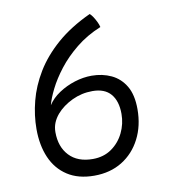

<svg xmlns="http://www.w3.org/2000/svg" viewBox="-78 -744 733 817"><g transform="rotate(-10 288.5 -335.5)"><path d="M399 -614Q338 -589 291.5 -551.2Q245 -513.5 212.5 -471.5Q180 -429.5 160.5 -390.2Q141 -351 134 -323Q152 -351 183.5 -372Q215 -393 252.5 -404.8Q290 -416.5 326 -416.5Q372.5 -416.5 410.8 -398.5Q449 -380.5 471.5 -342.5Q494 -304.5 494 -242.5Q494 -171 465.2 -115Q436.5 -59 385 -27.2Q333.5 4.5 264.5 4.5Q195.5 4.5 149 -25.8Q102.5 -56 79.2 -109.5Q56 -163 56 -233.5Q56 -292.5 71.8 -353.8Q87.5 -415 123.2 -474Q159 -533 218.2 -584.8Q277.5 -636.5 364 -676.5Q370.5 -671 377.8 -660Q385 -649 391 -636.5Q397 -624 399 -614ZM162.5 -282Q148 -265 140.5 -246.5Q133 -228 133 -206.5Q133 -143 169 -104.8Q205 -66.5 270.5 -66.5Q317.5 -66.5 351.8 -90.5Q386 -114.5 404.8 -153Q423.5 -191.5 423.5 -234.5Q423.5 -290 397.2 -320.8Q371 -351.5 318 -351.5Q271.5 -351.5 230 -331.8Q188.5 -312 162.5 -282Z"/></g></svg>

Font: Grandstander Thin Light
Style: Regular
Weight: 300
Version: Version 1.200